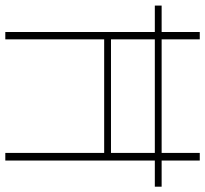

<svg xmlns="http://www.w3.org/2000/svg" viewBox="-44 -710 754 705"><g transform="rotate(90 332.5 -357.0)"><path d="M124 -388H541V-549H124ZM97 0V-549H0V-574H97V-714H124V-574H541V-714H569V-574H665V-549H569V0H541V-363H124V0Z"/></g></svg>

Font: Noto Sans Display Thin
Style: Regular
Weight: 250
Designer: Monotype Design Team
Foundry: Monotype Imaging Inc.
Version: Version 1.900